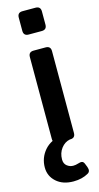

<svg xmlns="http://www.w3.org/2000/svg" viewBox="-183 -819 563 1097"><g transform="rotate(-15 98.0 -270.5)"><path d="M79 0Q49 0 49 -30V-514Q49 -544 79 -544H150Q180 -544 180 -514V-30Q180 0 150 0ZM76 -640Q46 -640 46 -670V-748Q46 -778 76 -778H153Q183 -778 183 -748V-670Q183 -640 153 -640ZM107 237Q44 237 6 203Q-32 169 -32 118Q-32 61 5 17.5Q42 -26 119 -39H126Q148 -39 148 -17V0Q117 6 96 33.5Q75 61 75 99Q75 124 91.5 137Q108 150 128 150Q143 150 158 145Q172 140 181.5 142Q191 144 196 158L204 178Q214 206 194 216Q177 226 155 231.5Q133 237 107 237Z"/></g></svg>

Font: Pitagon Sans Text
Style: Bold
Weight: 700
Designer: Travis Tran
Foundry: Pitagon
Version: Version 1.001; ttfautohint (v1.8.4.7-5d5b);gftools[0.9.26]